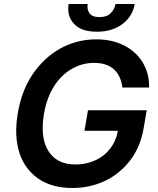

<svg xmlns="http://www.w3.org/2000/svg" viewBox="-20 -935 795 965"><path d="M68.9 -362.9Q88.1 -480.1 145.6 -563.9Q173.3 -604.4 207.9 -636.5Q242.5 -668.7 282.8 -691.1Q323.2 -713.4 368.6 -725.3Q414.1 -737.2 463.4 -737.2Q544 -737.2 604 -706.3Q633.9 -691.1 657.5 -669.6Q681.1 -648.1 697.3 -621.1Q713.4 -594.1 721.8 -562.5Q730.1 -530.9 729.4 -495H595.2Q591.6 -523.8 581.3 -546.7Q571 -569.6 553.4 -585.8Q535.9 -601.9 510.8 -610.4Q485.8 -619 453.1 -619Q393.8 -619 342 -589.5Q315.7 -574.6 293.1 -552.9Q270.6 -531.2 252.5 -503Q234.4 -474.8 221.4 -440.2Q208.5 -405.5 201.3 -364.3Q180.4 -241.8 224.1 -174.7Q267 -108.3 358.3 -108.3Q398.4 -108.3 434.1 -119.7Q469.8 -131 498.2 -152.7Q526.6 -174.4 546 -205.8Q565.3 -237.2 572.4 -277.7H404.5L422.2 -380.7H717.3L702.4 -293.3Q687.1 -199.6 636.4 -131.7Q610.8 -97.7 578.8 -71.2Q546.9 -44.7 509.6 -26.8Q472.3 -8.9 430.6 0.5Q388.8 9.9 343.4 9.9Q242.5 9.9 175.1 -35.5Q141 -58.6 116.5 -90.9Q92 -123.2 78.3 -164.4Q64.6 -205.6 62 -255.3Q59.3 -305 68.9 -362.9ZM324.9 -914.8H420.8Q416.2 -889.2 429 -869.3Q441.8 -849.1 479.8 -849.1Q518.1 -849.1 536.9 -869Q556.1 -889.2 560.7 -914.8H657Q647 -853.3 595.5 -814.3Q544 -775.6 467.3 -775.6Q428.6 -775.6 400.6 -784.8Q372.5 -794 353 -814.3Q315 -853.7 324.9 -914.8Z"/></svg>

Font: Inter P Semi Bold
Style: Italic
Weight: 600
Italic angle: 9.39999°
Designer: Rasmus Andersson
Foundry: rsms
Version: Version 3.018;git-588b23468